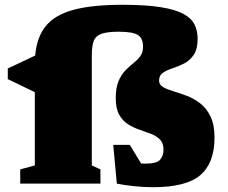

<svg xmlns="http://www.w3.org/2000/svg" viewBox="-20 -767 951 802"><path d="M876 -192Q876 -86.5 817.2 -35.8Q758.5 15 618.5 15Q580 15 538.2 10.5Q496.5 6 468 0L453 -162H522L569.5 -84Q580 -83.5 589 -83.5Q635 -83.5 649 -100.2Q663 -117 663 -141.5Q663 -169 648.5 -184Q634 -199 611.2 -207.8Q588.5 -216.5 563.2 -225Q538 -233.5 515.2 -247.8Q492.5 -262 478 -287.5Q463.5 -313 463.5 -356.5Q463.5 -400.5 475 -427.8Q486.5 -455 503.5 -472.5Q520.5 -490 537.5 -503.5Q554.5 -517 566 -532.5Q577.5 -548 577.5 -572.5Q577.5 -606.5 556.2 -620.5Q535 -634.5 476.5 -634.5Q428 -634.5 403.8 -625.8Q379.5 -617 371.5 -595.8Q363.5 -574.5 363.5 -536.5V-76L399.5 -59.5V0H64.5V-59.5L125.5 -76V-382L12.5 -436.5V-481L127 -535Q133.5 -612 171.5 -658.5Q209.5 -705 287.2 -726Q365 -747 491 -747Q589.5 -747 651.5 -737Q713.5 -727 747 -708.5Q780.5 -690 793 -663.8Q805.5 -637.5 805.5 -605Q805.5 -561.5 789.2 -537.8Q773 -514 749 -501.8Q725 -489.5 701 -481.8Q677 -474 660.8 -463.2Q644.5 -452.5 644.5 -430.5Q644.5 -413 661.2 -403.2Q678 -393.5 704.2 -385.8Q730.5 -378 760.2 -366.8Q790 -355.5 816.2 -335.2Q842.5 -315 859.2 -280.8Q876 -246.5 876 -192Z"/></svg>

Font: Newsreader Caption ExtraBold
Style: Regular
Weight: 800
Designer: Hugues Gentile
Foundry: Production Type
Version: Version 1.001